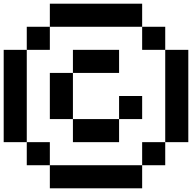

<svg xmlns="http://www.w3.org/2000/svg" viewBox="-20 -895 1040 1040"><path d="M395 -250V-247.5ZM395 -247.5V-240ZM250 -875H750V-750H250ZM750 -750H875V-625H750ZM875 -625H1000V-125H875ZM875 -125V0H750V-125ZM750 0V125H250V0ZM250 0H125V-125H250ZM125 -125H0V-625H125ZM125 -625V-750H250V-625ZM375 -625H625V-500H375ZM375 -500V-250H250V-500ZM375 -250H625V-125H375ZM625 -250V-375H750V-250Z"/></svg>

Font: Dogica
Style: Regular
Weight: 400
Monospace: yes
Designer: Roberto Mocci
Version: Version 001.012